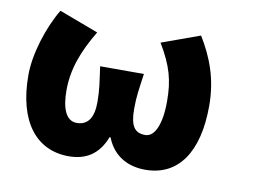

<svg xmlns="http://www.w3.org/2000/svg" viewBox="-67 -648 1135 808"><g transform="rotate(10 500.0 -244.5)"><path d="M270 54C338 54 395 26 426 -55H430C462 26 529 54 597 54C739 54 816 -61 816 -257C816 -373 781 -461 731 -543L568 -484C622 -394 638 -334 638 -245C638 -145 611 -90 572 -90C527 -90 507 -116 507 -191C507 -245 513 -275 522 -342H335C344 -275 350 -245 350 -191C350 -124 326 -90 279 -90C232 -90 213 -143 213 -218C213 -308 243 -388 298 -480L130 -543C81 -461 44 -343 44 -253C44 -55 131 54 270 54Z"/></g></svg>

Font: コーポレート・ロゴ ver3 Bold
Style: Regular
Weight: 700
Designer: [KANA_main] LOGOTYPE.JP [Source Han Sans] Ryoko NISHIZUKA 西塚涼子 (kana, bopomofo & ideographs); Paul D. Hunt (Latin, Greek
Version: Version 12.001;FEAKit 1.0